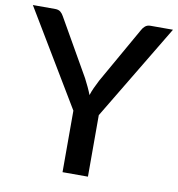

<svg xmlns="http://www.w3.org/2000/svg" viewBox="-84 -793 804 867"><g transform="rotate(10 318.0 -360.0)"><path d="M376.5 -282V0H260V-282L-3 -720H99.5Q115 -720 124 -712.5Q133 -705 139 -693.5L286.5 -435.5Q296.5 -416 304.8 -398.5Q313 -381 319.5 -364Q325 -381.5 333 -398.8Q341 -416 351 -435.5L497.5 -693.5Q502.5 -703.5 512 -711.8Q521.5 -720 536.5 -720H639.5Z"/></g></svg>

Font: LatoLatin Semibold
Style: Regular
Weight: 600
Designer: Lukasz Dziedzic with Adam Twardoch and Botio Nikoltchev
Foundry: tyPoland Lukasz Dziedzic
Version: Version 2.015; 2015-08-06; http://www.latofonts.com/